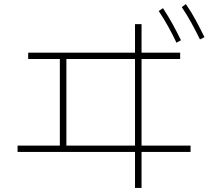

<svg xmlns="http://www.w3.org/2000/svg" viewBox="-20 -868 1040 940"><path d="M959 -675Q939 -716 917 -756Q895 -796 870 -833L890 -848Q917 -809 939 -768Q961 -727 981 -686ZM844 -659Q825 -699 803.5 -738Q782 -777 757 -814L778 -828Q803 -790 825 -750Q847 -710 866 -671ZM66 -124V-155H273V-579H118V-610H641V-750H673V-610H862V-579H673V-155H913V-124H673V52H641V-124ZM305 -155H641V-579H305Z"/></svg>

Font: Murecho ExtraLight
Style: Regular
Weight: 200
Designer: Neil Summerour
Foundry: Positype
Version: Version 1.010; ttfautohint (v1.8.3)